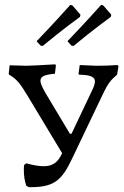

<svg xmlns="http://www.w3.org/2000/svg" viewBox="-20 -771 516 797"><path d="M157 -580C236 -646 312 -701 312 -701L314 -710L281 -748L272 -751C272 -751 198 -668 132 -600L148 -582ZM276 -582 285 -580C364 -646 440 -701 440 -701L442 -710L409 -748L400 -751C400 -751 326 -668 260 -600ZM468 -501C439 -499 414 -498 380 -498L311 -501L306 -465L308 -461C358 -460 374 -451 374 -433C374 -422 369 -409 361 -393L277 -216H270L170 -383C156 -407 148 -424 148 -436C148 -455 167 -461 208 -465L212 -498L210 -504C138 -500 108 -498 88 -498C69 -498 41 -500 20 -500L16 -464L18 -461C54 -440 67 -418 94 -374L238 -135C221 -98 200 -81 161 -81C142 -81 119 -85 89 -93L80 -86C79 -79 79 -71 79 -64C79 -42 82 -22 89 0L100 6C202 7 235 -19 279 -112L405 -376C430 -429 440 -438 466 -461L472 -496Z"/></svg>

Font: Alegreya SC
Style: Regular
Weight: 400
Designer: Juan Pablo del Peral
Foundry: Huerta Tipografica
Version: Version 2.007;PS 002.007;hotconv 1.0.88;makeotf.lib2.5.64775